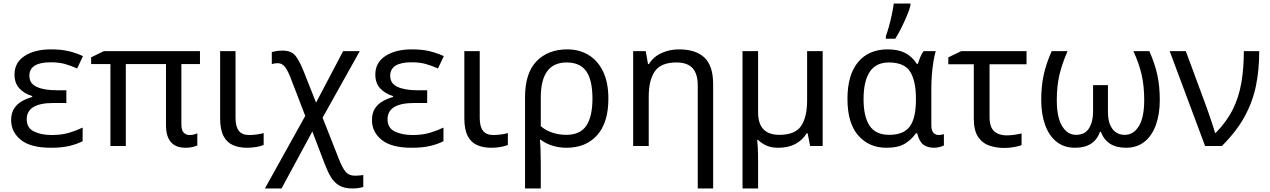

<svg xmlns="http://www.w3.org/2000/svg" viewBox="-20 -825 7177 1085"><path d="M355 -315V-243H282Q131 -243 131 -151Q131 -102 172 -82Q213 -62 273 -62Q329 -62 371.5 -75Q414 -88 447 -104V-27Q416 -11 373 -0.5Q330 10 268 10Q153 10 98 -34.5Q43 -79 43 -146Q43 -186 59.5 -211.5Q76 -237 103 -252.5Q130 -268 162 -277V-282Q117 -296 89.5 -325.5Q62 -355 62 -404Q62 -472 119.5 -509Q177 -546 268 -546Q326 -546 367.5 -536Q409 -526 449 -508L416 -438Q383 -453 348.5 -463Q314 -473 267 -473Q146 -473 146 -397Q146 -353 187.5 -334Q229 -315 299 -315Z M1051 -62Q1065 -62 1076.5 -65Q1088 -68 1095 -72V-3Q1087 1 1069.5 5.5Q1052 10 1029 10Q918 10 918 -118V-463H691V0H604V-463H495V-501L567 -536H1110V-463H1005V-124Q1005 -89 1018 -75.5Q1031 -62 1051 -62Z M1311 -536V-158Q1311 -110 1329.5 -86Q1348 -62 1388 -62Q1410 -62 1433.5 -65.5Q1457 -69 1470 -73V-6Q1456 1 1429 5.5Q1402 10 1376 10Q1332 10 1297.5 -4.5Q1263 -19 1243.5 -55.5Q1224 -92 1224 -157V-536Z M1578 -539Q1628 -539 1651.5 -507.5Q1675 -476 1698 -417L1766 -245L1919 -536H2013L1803 -160L1896 76Q1914 122 1932.5 145Q1951 168 1988 168Q2001 168 2012.5 166.5Q2024 165 2033 164V232Q2022 235 2007 237.5Q1992 240 1971 240Q1926 240 1897.5 223.5Q1869 207 1850.5 176.5Q1832 146 1816 104L1745 -82L1571 240H1477L1705 -170L1623 -383Q1608 -423 1591.5 -445.5Q1575 -468 1549 -468Q1530 -468 1516 -462V-531Q1527 -534 1542 -536.5Q1557 -539 1578 -539Z M2394 -315V-243H2321Q2170 -243 2170 -151Q2170 -102 2211 -82Q2252 -62 2312 -62Q2368 -62 2410.5 -75Q2453 -88 2486 -104V-27Q2455 -11 2412 -0.5Q2369 10 2307 10Q2192 10 2137 -34.5Q2082 -79 2082 -146Q2082 -186 2098.5 -211.5Q2115 -237 2142 -252.5Q2169 -268 2201 -277V-282Q2156 -296 2128.5 -325.5Q2101 -355 2101 -404Q2101 -472 2158.5 -509Q2216 -546 2307 -546Q2365 -546 2406.5 -536Q2448 -526 2488 -508L2455 -438Q2422 -453 2387.5 -463Q2353 -473 2306 -473Q2185 -473 2185 -397Q2185 -353 2226.5 -334Q2268 -315 2338 -315Z M2691 -536V-158Q2691 -110 2709.5 -86Q2728 -62 2768 -62Q2790 -62 2813.5 -65.5Q2837 -69 2850 -73V-6Q2836 1 2809 5.5Q2782 10 2756 10Q2712 10 2677.5 -4.5Q2643 -19 2623.5 -55.5Q2604 -92 2604 -157V-536Z M3418 -268Q3418 -132 3354.5 -61Q3291 10 3181 10Q3141 10 3103 -1.5Q3065 -13 3036 -35H3031Q3033 -19 3034.5 17Q3036 53 3036 98V240H2947V-275Q2947 -412 3012 -479Q3077 -546 3186 -546Q3254 -546 3306.5 -514Q3359 -482 3388.5 -420Q3418 -358 3418 -268ZM3182 -472Q3036 -472 3036 -274V-112Q3065 -87 3102.5 -75Q3140 -63 3180 -63Q3259 -63 3293.5 -115Q3328 -167 3328 -268Q3328 -371 3293.5 -421.5Q3259 -472 3182 -472Z M3816 -546Q3912 -546 3961 -499.5Q4010 -453 4010 -349V240H3923V-343Q3923 -407 3894 -439.5Q3865 -472 3803 -472Q3715 -472 3680.5 -422Q3646 -372 3646 -278V0H3558V-536H3629L3642 -463H3647Q3673 -505 3719 -525.5Q3765 -546 3816 -546Z M4629 -536V0H4558L4544 -72H4539Q4514 -32 4474 -11Q4434 10 4378 10Q4339 10 4311 -2.5Q4283 -15 4263 -35H4259Q4261 -17 4262.5 13Q4264 43 4264 84V240H4176V-536H4264V-190Q4264 -63 4384 -63Q4473 -63 4507 -113Q4541 -163 4541 -257V-536Z M4989 10Q4891 10 4830 -59.5Q4769 -129 4769 -266Q4769 -402 4829 -474Q4889 -546 4997 -546Q5056 -546 5095.5 -525.5Q5135 -505 5161 -464H5167Q5172 -481 5180 -501Q5188 -521 5199 -536H5268Q5261 -514 5255 -478Q5249 -442 5246 -402Q5243 -362 5243 -326V-118Q5243 -87 5255 -74.5Q5267 -62 5284 -62Q5292 -62 5301 -64Q5310 -66 5314 -67V-3Q5307 1 5291 5.5Q5275 10 5258 10Q5221 10 5197.5 -8Q5174 -26 5163 -72H5156Q5133 -38 5095 -14Q5057 10 4989 10ZM5004 -63Q5087 -63 5121.5 -110.5Q5156 -158 5156 -261V-267Q5156 -367 5123.5 -419.5Q5091 -472 5003 -472Q4930 -472 4895 -419Q4860 -366 4860 -265Q4860 -165 4894.5 -114Q4929 -63 5004 -63ZM4986 -606V-620Q4995 -645 5004 -677.5Q5013 -710 5020 -744Q5027 -778 5031 -805H5125V-794Q5120 -772 5106 -738.5Q5092 -705 5074.5 -669.5Q5057 -634 5039 -606Z M5781 -536V-462H5572V-164Q5572 -106 5598.5 -83Q5625 -60 5668 -60Q5690 -60 5713.5 -63.5Q5737 -67 5753 -71V-5Q5739 1 5711.5 6Q5684 11 5655 11Q5609 11 5570 -2.5Q5531 -16 5507 -52Q5483 -88 5483 -155V-462H5339V-501L5412 -536Z M6475 -536Q6506 -466 6520 -402Q6534 -338 6534 -260Q6534 -180 6512 -119Q6490 -58 6447.5 -24Q6405 10 6343 10Q6235 10 6201 -80H6196Q6164 10 6055 10Q5993 10 5950.5 -24Q5908 -58 5886 -119Q5864 -180 5864 -260Q5864 -338 5878 -402Q5892 -466 5923 -536H6013Q5982 -466 5967 -402.5Q5952 -339 5952 -259Q5952 -162 5982 -112.5Q6012 -63 6061 -63Q6111 -63 6134 -100Q6157 -137 6157 -193V-344H6241V-193Q6241 -131 6266 -97Q6291 -63 6336 -63Q6386 -63 6416 -112.5Q6446 -162 6446 -259Q6446 -339 6431.5 -402.5Q6417 -466 6385 -536Z M6590 -536H6681L6788 -247Q6797 -223 6808.5 -190Q6820 -157 6830.5 -125.5Q6841 -94 6846 -74H6850Q6912 -137 6946.5 -206.5Q6981 -276 6995 -357.5Q7009 -439 7009 -536H7096Q7096 -431 7077.5 -340.5Q7059 -250 7013.5 -166.5Q6968 -83 6885 0H6790Z"/></svg>

Font: Noto Sans IKEA
Style: Regular
Weight: 400
Designer: Monotype Design Team
Foundry: Monotype Imaging Inc.
Version: Version 2.001